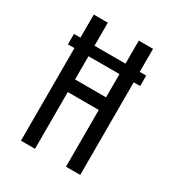

<svg xmlns="http://www.w3.org/2000/svg" viewBox="-167 -812 859 923"><g transform="rotate(30 262.5 -350.0)"><path d="M414 -514V0H335V-315H163V0H85V-514H49V-572H85V-700H163V-572H335V-700H414V-572H450V-514ZM335 -514H163V-385H335Z"/></g></svg>

Font: Bebas Neue Regular
Style: Regular
Weight: 400
Designer: Ryoichi Tsunekawa & LGV (GE)
Foundry: Free Software Foundation, Inc.
Version: Version 1.003 August 13, 2016